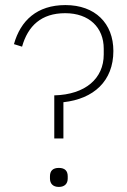

<svg xmlns="http://www.w3.org/2000/svg" viewBox="-20 -730 502 757"><path d="M230 -184V-327C349 -340 427 -410 427 -529C427 -638 355 -710 238 -710C126 -710 61 -649 35 -556L67 -546C90 -628 143 -678 237 -678C332 -678 389 -621 389 -538V-515C389 -421 317 -357 194 -354V-184ZM212 7C235 7 247 -6 247 -26V-35C247 -56 236 -68 212 -68C188 -68 177 -56 177 -35V-26C177 -6 189 7 212 7Z"/></svg>

Font: IBM Plex Thai ExtraLight
Style: Regular
Weight: 200
Designer: Mike Abbink, Paul van der Laan, Pieter van Rosmalen, Ben Mitchell, Mark Frömberg
Foundry: Bold Monday
Version: Version 1.0